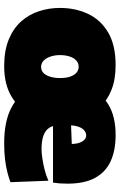

<svg xmlns="http://www.w3.org/2000/svg" viewBox="153 -711 574 920"><g transform="rotate(90 440.0 -251.0)"><path d="M297 16Q222.5 16 169.5 -5.8Q116.5 -27.5 83 -65Q49.5 -102.5 33.8 -150.5Q18 -198.5 18 -251Q18 -326 46.8 -386.5Q75.5 -447 136 -482.5Q196.5 -518 292 -518Q362 -518 412.5 -497.5Q463 -477 495.8 -440.5Q528.5 -404 544.2 -355.5Q560 -307 560 -251Q560 -174 530.2 -113.8Q500.5 -53.5 442 -18.8Q383.5 16 297 16ZM301 -161Q319 -161 330.8 -173.5Q342.5 -186 348.2 -206.5Q354 -227 354 -251Q354 -281.5 346.8 -301.5Q339.5 -321.5 327.2 -331.2Q315 -341 300 -341Q282 -341 269.5 -329.2Q257 -317.5 250.5 -297.2Q244 -277 244 -251Q244 -227 250.8 -206.5Q257.5 -186 270.2 -173.5Q283 -161 301 -161ZM667 16Q562 16 497 -18Q432 -52 402 -112.2Q372 -172.5 372 -251Q372 -329.5 399 -389.8Q426 -450 482.2 -484Q538.5 -518 627 -518Q701 -518 753 -494Q805 -470 832.5 -419.2Q860 -368.5 860 -288Q860 -266.5 858.8 -250.2Q857.5 -234 855 -218L668 -279Q669 -285 669.5 -291.5Q670 -298 670 -303Q670 -337 658.5 -357Q647 -377 629 -377Q616.5 -377 605.2 -368Q594 -359 587 -339.2Q580 -319.5 580 -287V-248Q580 -219.5 591.8 -200.8Q603.5 -182 629 -172.5Q654.5 -163 696 -163Q712 -163 738.2 -166.8Q764.5 -170.5 793.2 -177.8Q822 -185 846 -196L853 -14Q833 -6.5 806 0.5Q779 7.5 744.2 11.8Q709.5 16 667 16ZM455 -218V-300L728 -310L855 -298V-218Z"/></g></svg>

Font: Commissioner Thin Black
Style: Regular
Weight: 900
Version: Version 1.000